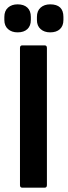

<svg xmlns="http://www.w3.org/2000/svg" viewBox="-53 -864 312 884"><path d="M49 0Q39 0 39 -12V-643Q39 -655 49 -655H153Q163 -655 163 -643V-12Q163 0 153 0ZM28 -715Q1 -715 -16 -730Q-33 -745 -33 -772V-786Q-33 -814 -16 -829Q1 -844 28 -844Q57 -844 73 -829Q89 -814 89 -786V-772Q89 -745 73 -730Q57 -715 28 -715ZM178 -715Q151 -715 134 -730Q117 -745 117 -772V-786Q117 -814 134 -829Q151 -844 178 -844Q239 -844 239 -786V-772Q239 -745 223 -730Q207 -715 178 -715Z"/></svg>

Font: Sofia Sans Extra Condensed ExtraBold
Style: Regular
Weight: 800
Designer: Botio Nikoltchev, Ani Petrova
Foundry: lettersoup
Version: Version 4.101; ttfautohint (v1.8.4.7-5d5b)